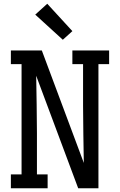

<svg xmlns="http://www.w3.org/2000/svg" viewBox="-20 -1004 640 1024"><path d="M38 0V-74H95V-662H38V-735H203L427 -135Q426 -211 424.5 -287.5Q423 -364 423 -441V-662H366V-735H562V-662H505V0H397L173 -600Q174 -524 175.5 -447.5Q177 -371 177 -294V-74H234V0ZM315 -792 168 -926 232 -984 366 -838Z"/></svg>

Font: Iosevka Curly Slab Extended
Style: Regular
Weight: 400
Width: 7
Monospace: yes
Designer: Belleve Invis
Foundry: Belleve Invis
Version: Version 11.1.0; ttfautohint (v1.8.3)